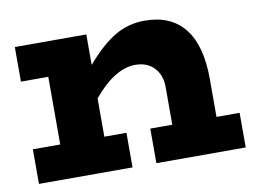

<svg xmlns="http://www.w3.org/2000/svg" viewBox="-59 -567 864 651"><g transform="rotate(-10 372.5 -241.5)"><path d="M658.2 -119.1H737.8V0H430.2V-119.1H505.9V-250Q505.9 -289.6 482.2 -315.2Q458.5 -340.8 417 -340.8Q346.7 -340.8 272 -251V-119.1H348.1V0H25.9V-119.1H120.1V-352.1H25.9V-471.2H272V-366.2Q324.2 -427.2 371.1 -455.1Q418 -482.9 474.1 -482.9Q564.5 -482.9 611.3 -424.1Q658.2 -365.2 658.2 -250Z"/></g></svg>

Font: BioRhyme ExtraBold
Style: Regular
Weight: 800
Designer: Aoife Mooney
Foundry: Aoife Mooney Type
Version: Version 1.500;PS 001.500;hotconv 1.0.88;makeotf.lib2.5.64775